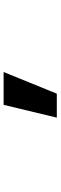

<svg xmlns="http://www.w3.org/2000/svg" viewBox="336 -554 328 1040"><g transform="rotate(90 500.0 -34.0)"><path d="M547.9 110.4H370.1L487.3 -177.7H617.2Z"/></g></svg>

Font: GenEi Gothic M Regular
Style: Bold
Weight: 700
Designer: o_tamon (Modified); [Source Han Sans]
Ryoko NISHIZUKA  (kana & ideographs); Paul D. Hunt (Latin, Greek & Cyrillic); Wenl
Version: Version 1.1a;Original Version 1.004